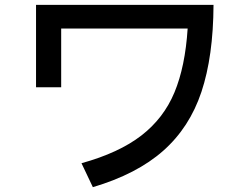

<svg xmlns="http://www.w3.org/2000/svg" viewBox="-20 -749 1040 794"><path d="M129 -729H863Q862 -516 813 -369Q764 -222 655 -125.5Q546 -29 364 25L317 -74Q472 -117 564.5 -188.5Q657 -260 701.5 -367Q746 -474 756 -631H233V-388H129Z"/></svg>

Font: IBM Plex Sans JP Medium
Style: Regular
Weight: 500
Designer: Mike Abbink; Paul van der Laan; Pieter van Rosmalen; Wujin Sim; Yejin Wi; Jinhee Kim; Boomi Park; Yona Kim; Kichan Ma
Foundry: Sandoll Inc.
Version: Version 1.001